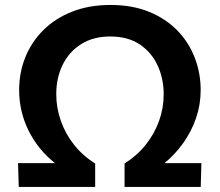

<svg xmlns="http://www.w3.org/2000/svg" viewBox="-20 -739 868 759"><path d="M54.2 0 51.3 -94H197.7Q130.7 -146.9 93.2 -222.2Q55.7 -297.5 55.7 -383Q55.7 -452.3 80.3 -513.2Q105 -574 151.7 -620.3Q198.3 -666.6 265.4 -693Q332.4 -719.4 416.9 -719.4Q502.8 -719.4 569.1 -692.4Q635.4 -665.3 681 -618.5Q726.5 -571.6 749.9 -510.8Q773.3 -450.1 773.3 -383Q773.3 -325.3 755.1 -272.3Q736.8 -219.2 704.7 -174.1Q672.6 -129 630.2 -94H776.1L773.5 0H472.4V-92.7Q521.1 -123.1 555.7 -166.3Q590.2 -209.5 608.7 -260.6Q627.1 -311.7 627.1 -366.1Q627.1 -427.3 603.5 -479.3Q579.9 -531.3 532.9 -563.1Q485.8 -594.8 415.7 -594.8Q348.7 -594.8 300.9 -564.6Q253.1 -534.5 227.8 -483Q202.4 -431.4 202.4 -367.1Q202.4 -312.9 220.5 -261.3Q238.6 -209.8 272.9 -166.5Q307.3 -123.1 356.2 -92.7V0Z"/></svg>

Font: Comme
Style: Regular
Weight: 400
Designer: Vernon Adams
Foundry: Vernon Adams
Version: Version 1.000;gftools[0.9.27]